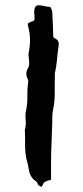

<svg xmlns="http://www.w3.org/2000/svg" viewBox="-20 -720 318 740"><path d="M203.6 -562.5Q206.5 -557.6 206.5 -550.3Q206.5 -545.9 205.6 -540.5L202.1 -515.6L199.7 -490.2Q196.8 -459 191.9 -440.4Q191.4 -437.5 191.4 -433.6V-418L190.9 -388.7V-359.4Q190.4 -323.7 185.1 -300.3Q182.1 -288.6 181.6 -271.5V-256.3L181.2 -241.7L176.8 -118.2V-27.3L164.1 -23.4Q156.2 -21 152.3 -18.6Q148.9 -16.1 146 -10.3L143.6 -5.4L140.6 0L133.3 -2.9Q129.9 -4.4 128.4 -5.9L126 -9.8L124 -14.2Q121.6 -19 119.1 -21Q99.6 -33.2 93.3 -56.2L89.4 -75.7Q87.4 -88.4 85 -95.2Q77.1 -120.6 76.7 -157.7V-189.5L75.7 -220.7Q79.6 -230.5 79.6 -245.6Q79.6 -250.5 79.1 -255.4L78.1 -272.9Q78.1 -282.7 79.6 -290Q85.4 -316.4 85.4 -338.9V-355Q85.4 -364.7 85.9 -377L88.9 -409.2Q88.9 -411.1 87.4 -414.1L85 -419.4Q81.5 -428.2 81.5 -436Q81.5 -446.3 86.9 -455.1Q91.8 -462.9 92.3 -473.1V-481.9L91.8 -490.7L90.3 -503.4Q89.8 -507.3 89.8 -510.3Q89.8 -513.2 90.3 -515.6Q95.7 -540.5 95.7 -564.5Q95.7 -593.8 87.4 -622.1V-626L88.4 -628.4L88.9 -631.3L99.1 -635.7L110.4 -640.1L112.3 -644L113.3 -647.9L112.8 -659.2L111.8 -670.4V-674.3Q111.8 -689.5 119.1 -697.3Q124 -699.7 129.9 -699.7H133.3L140.1 -698.7L147 -697.3L159.7 -694.8L166.5 -694.3L174.3 -692.9L176.3 -689L178.2 -684.6Q180.7 -679.2 181.2 -675.8L183.6 -626.5L185.5 -576.2L189.9 -573.2L195.3 -570.3Q201.7 -566.4 203.6 -562.5Z"/></svg>

Font: Kurland
Style: Regular
Weight: 400
Designer: GGBot
Version: 0.22